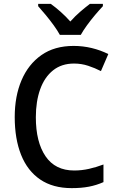

<svg xmlns="http://www.w3.org/2000/svg" viewBox="-20 -961 608 991"><path d="M362 -633Q298 -633 254 -598Q210 -563 187.5 -500.5Q165 -438 165 -356Q165 -228 215 -154.5Q265 -81 363 -81Q402 -81 439.5 -89.5Q477 -98 514 -112V-21Q478 -5 439 2.5Q400 10 350 10Q253 10 187.5 -34.5Q122 -79 89 -161.5Q56 -244 56 -357Q56 -464 91 -546.5Q126 -629 193.5 -676.5Q261 -724 360 -724Q408 -724 453.5 -713Q499 -702 539 -682L501 -594Q470 -610 435 -621.5Q400 -633 362 -633ZM289 -781Q277 -803 257.5 -830Q238 -857 216.5 -883Q195 -909 177 -929V-941H242Q266 -924 292.5 -900.5Q319 -877 343 -850Q368 -878 393.5 -900Q419 -922 444 -941H511V-929Q493 -910 471 -884Q449 -858 429 -830.5Q409 -803 397 -781Z"/></svg>

Font: Noto Sans Telugu SemiCondensed Medium
Style: Regular
Weight: 500
Width: 4
Designer: Jelle Bosma - Monotype Design Team
Foundry: Monotype Imaging Inc.
Version: Version 2.005; ttfautohint (v1.8.4.7-5d5b)